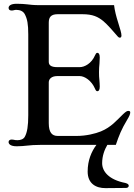

<svg xmlns="http://www.w3.org/2000/svg" viewBox="-20 -766 708 1015"><path d="M25.4 -15.1C25.4 -4.9 35.2 7.3 68.4 7.3C87.4 7.3 110.4 5.4 122.1 3.9C137.2 1.5 169.9 0 191.9 0H489.7C463.4 35.2 443.4 81.5 443.4 141.1C443.4 205.1 487.8 229 538.1 228.5L646.5 227.5C654.8 227.5 660.6 222.2 660.6 216.3C660.6 210.4 657.2 205.1 642.6 201.2C555.2 184.1 520 140.1 520 96.7C520 58.6 532.2 25.9 547.4 0H592.3C608.9 -49.8 623 -84 650.9 -130.4C664.6 -152.8 668.5 -163.6 668.5 -171.9C668.5 -177.2 664.6 -179.7 659.2 -179.7C652.8 -179.7 647.9 -178.7 630.4 -162.1C597.7 -130.9 568.8 -94.2 513.2 -71.3C484.4 -59.6 435.5 -47.4 386.2 -47.4H285.2C255.4 -47.4 237.8 -64.9 237.8 -115.2V-331.1C237.8 -349.1 253.9 -363.8 281.7 -363.8H401.9C426.8 -363.8 463.9 -340.3 482.4 -296.9C485.8 -289.1 488.8 -283.7 494.6 -283.7C502 -283.7 507.3 -290.5 507.3 -308.1C507.3 -319.8 506.3 -331.1 505.4 -343.3C503.9 -355.5 503.4 -368.2 503.4 -384.3C503.4 -401.4 504.4 -416 505.9 -430.2C506.8 -442.9 507.3 -454.1 507.3 -461.9C507.3 -479.5 502 -486.8 494.6 -486.8C488.8 -486.8 485.8 -481 482.4 -473.6C463.9 -430.2 426.8 -411.1 401.9 -411.1H282.2C249.5 -411.1 237.8 -421.9 237.8 -439V-646C237.8 -674.8 249 -690.9 285.2 -690.9H415.5C470.7 -690.9 498 -677.2 526.4 -654.3C545.4 -638.7 585.4 -593.8 597.2 -579.1C606 -568.4 608.9 -566.9 614.3 -566.9C618.7 -566.9 622.1 -570.8 622.1 -578.1C622.1 -591.3 615.7 -610.8 604 -648.9C594.7 -677.7 586.4 -710 583 -738.8H186.5C156.2 -738.8 139.2 -741.2 122.1 -743.2C107.4 -744.6 92.3 -746.1 68.4 -746.1C35.2 -746.1 25.4 -734.4 25.4 -724.1C25.4 -715.3 31.2 -710.4 41.5 -710.4C45.9 -710.4 49.3 -710.9 52.7 -711.9C56.6 -712.9 60.5 -713.9 65.4 -713.9C86.4 -713.9 102.5 -706.5 110.8 -691.4C124.5 -665.5 129.4 -638.2 129.4 -583.5V-156.7C129.4 -101.6 124 -65.4 110.8 -42.5C104 -30.3 88.9 -24.9 72.8 -24.9C64.9 -24.9 60.1 -25.4 56.2 -26.4C51.8 -27.3 47.9 -28.3 41.5 -28.3C31.2 -28.3 25.4 -22.9 25.4 -15.1Z"/></svg>

Font: Stoke
Style: Light
Weight: 300
Designer: Nicole Fally
Foundry: Nicole Fally
Version: Version 1.001